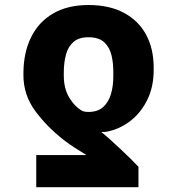

<svg xmlns="http://www.w3.org/2000/svg" viewBox="-20 -573 715 776"><path d="M539.6 183.6H126.5V53.7H329.1Q320.8 47.9 308.3 40.5Q295.9 33.2 279.1 22.2Q262.2 11.2 240.7 -4.9Q168 -61.5 121.3 -126Q74.7 -190.4 74.7 -268.6V-278.3Q75.2 -360.4 105.5 -422.1Q135.7 -483.9 194.3 -518.3Q252.9 -552.7 337.9 -552.7Q422.4 -552.7 481.2 -521Q540 -489.3 570.6 -432.6Q601.1 -376 601.1 -299.8V-290Q601.1 -221.2 574.7 -168.2Q548.3 -115.2 504.4 -82.3Q460.4 -49.3 407.7 -40Q405.8 -40 400.1 -39.8Q394.5 -39.6 389.2 -39.6Q404.8 -27.3 426 -8.3Q447.3 10.7 469.2 31.5Q491.2 52.2 510 70.8Q528.8 89.4 539.6 101.1ZM438 -268.6V-278.3Q438.5 -316.4 430.7 -349.4Q422.9 -382.3 401.1 -402.3Q379.4 -422.4 337.9 -422.4Q298.8 -422.4 277.1 -403.6Q255.4 -384.8 246.6 -352.3Q237.8 -319.8 237.8 -278.3V-268.6Q237.8 -214.4 260.5 -177.5Q283.2 -140.6 314 -124Q319.3 -122.1 325.2 -121.3Q331.1 -120.6 337.4 -120.6Q375 -120.6 397 -140.4Q418.9 -160.2 428.7 -193.8Q438.5 -227.5 438 -268.6Z"/></svg>

Font: Inter 24pt ExtraBold
Style: Regular
Weight: 800
Designer: Rasmus Andersson
Foundry: rsms
Version: Version 4.001;git-66647c0bb